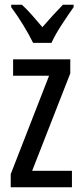

<svg xmlns="http://www.w3.org/2000/svg" viewBox="-20 -786 343 806"><path d="M282 0H25V-55L186 -468H35V-537H275V-478L115 -69H282ZM119 -606Q103 -639 78 -680Q53 -721 27 -756V-766H72Q91 -749 113.5 -723.5Q136 -698 158 -672Q184 -702 201.5 -721Q219 -740 244 -766H289V-756Q267 -725 239.5 -683Q212 -641 196 -606Z"/></svg>

Font: Noto Sans Khmer UI ExtraCondensed
Style: Regular
Weight: 400
Width: 2
Designer: Danh Hong and the Monotype Design Team
Foundry: Monotype Imaging Inc.
Version: Version 2.002; ttfautohint (v1.8.4.7-5d5b)